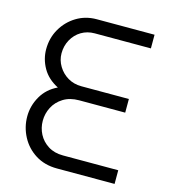

<svg xmlns="http://www.w3.org/2000/svg" viewBox="-105 -784 769 869"><g transform="rotate(15 279.0 -349.5)"><path d="M242 0Q184 0 141 -27Q98 -54 74.5 -98.5Q51 -143 51 -193Q51 -243 76.5 -287.5Q102 -332 151 -355Q102 -380 78.5 -421.5Q55 -463 55 -509Q55 -562 80 -605Q105 -648 147 -673.5Q189 -699 241 -699H512V-635H249Q214 -635 186.5 -618.5Q159 -602 143 -573Q127 -544 127 -509Q127 -477 144 -449Q161 -421 189 -404.5Q217 -388 253 -388H475V-324H259Q216 -324 185.5 -305Q155 -286 139.5 -256Q124 -226 124 -192Q124 -159 139 -130Q154 -101 183 -82.5Q212 -64 253 -64H512V0Z"/></g></svg>

Font: MuseoModerno Thin Light
Style: Regular
Weight: 300
Version: Version 1.003